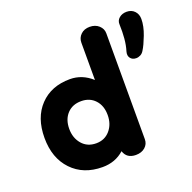

<svg xmlns="http://www.w3.org/2000/svg" viewBox="-90 -535 634 634"><g transform="rotate(-20 227.5 -217.5)"><path d="M168 10Q101 10 60.5 -32.5Q20 -75 20 -146Q20 -217 59.5 -258.5Q99 -300 165 -300Q208 -300 242 -269V-400Q242 -417 254 -428.5Q266 -440 285 -440Q305 -440 317.5 -428.5Q330 -417 330 -401V-29Q330 -12 317.5 -1Q305 10 285 10Q253 10 244 -18Q213 10 168 10ZM175 -71Q205 -71 223.5 -92.5Q242 -114 242 -146Q242 -179 223.5 -199Q205 -219 175 -219Q144 -219 125.5 -199Q107 -179 107 -146Q107 -114 125.5 -92.5Q144 -71 175 -71ZM423 -307Q418 -298 410.5 -294Q403 -290 395 -290Q382 -290 375 -299Q368 -308 372 -322Q378 -341 380 -364.5Q382 -388 381 -413Q380 -427 390.5 -436Q401 -445 417 -445Q434 -445 444.5 -434Q455 -423 455 -406Q455 -381 443.5 -351Q432 -321 423 -307Z"/></g></svg>

Font: Dongle
Style: Bold
Weight: 700
Designer: Yanghee Ryu
Foundry: Yanghee Ryu
Version: Version 2.000